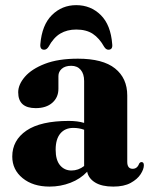

<svg xmlns="http://www.w3.org/2000/svg" viewBox="-20 -696 574 728"><path d="M26.5 -102.5Q26.5 -164 80.2 -200.8Q134 -237.5 241 -237.5Q274 -237.5 299 -230V-389Q299 -416 286 -431.2Q273 -446.5 250 -446.5Q227 -446.5 214.2 -435.2Q201.5 -424 201.5 -407.5V-359.5Q201.5 -326.5 178.2 -306.2Q155 -286 115.5 -286Q49 -286 49 -346Q49 -375.5 74.5 -405Q100 -434.5 150.2 -454Q200.5 -473.5 275.5 -473.5Q370 -473.5 416.2 -436.5Q462.5 -399.5 462.5 -334V-82.5Q462.5 -56 483 -56Q500.5 -56 507.5 -75.5Q511.5 -81.5 516.5 -81.5Q525.5 -81.5 525.5 -69.5Q525.5 -54.5 513.2 -35.5Q501 -16.5 475.5 -2.5Q450 11.5 409.5 11.5Q366 11.5 340.8 -4Q315.5 -19.5 310.5 -45Q285 -17.5 247.2 -3Q209.5 11.5 168 11.5Q105 11.5 65.8 -20.5Q26.5 -52.5 26.5 -102.5ZM191 -128.5Q191 -89 207.8 -69.2Q224.5 -49.5 251 -49.5Q277 -49.5 299 -66.5V-204Q280 -211 258 -211Q226.5 -211 208.8 -189.8Q191 -168.5 191 -128.5ZM269 -584Q234.5 -584 208.8 -568.8Q183 -553.5 164 -518.5Q157 -507.5 147.5 -507.5Q131 -507.5 133 -528.5Q139 -601.5 177 -639Q215 -676.5 269 -676.5Q324 -676.5 362 -639Q400 -601.5 405.5 -528.5Q408 -507.5 391 -507.5Q382 -507.5 375 -518.5Q356.5 -551.5 331.8 -567.8Q307 -584 269 -584Z"/></svg>

Font: Fraunces 72pt
Style: Bold
Weight: 700
Version: Version 1.000;[b76b70a41]